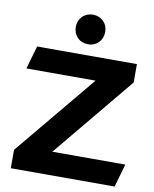

<svg xmlns="http://www.w3.org/2000/svg" viewBox="-99 -1005 869 1080"><g transform="rotate(10 335.5 -465.5)"><path d="M344 -762C393 -762 428 -798 428 -847C428 -895 393 -931 344 -931C295 -931 260 -895 260 -847C260 -798 295 -762 344 -762ZM252 -132 635 -595V-700H65L27 -568H422L38 -105V0H631L669 -132Z"/></g></svg>

Font: Talent SemiBold
Style: Bold
Weight: 700
Designer: Mike Powis
Version: Version 1.001;hotconv 1.0.109;makeotfexe 2.5.65596